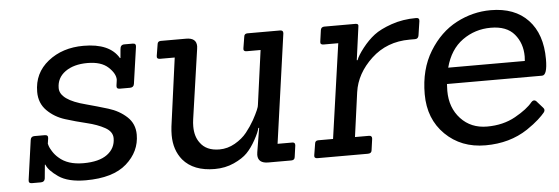

<svg xmlns="http://www.w3.org/2000/svg" viewBox="-40 -608 2108 724"><g transform="rotate(-5 1014.0 -246.0)"><path d="M259 7Q192 7 156 -18Q120 -43 112 -65H110Q105 -16 105 -13Q103 0 89 0H55Q42 0 44 -13L65 -163Q67 -176 80 -176H119Q133 -176 131 -163L128 -143Q129 -140 130.5 -134Q132 -128 141 -113.5Q150 -99 163 -88Q196 -58 255.5 -58Q315 -58 346 -81Q377 -104 377 -142Q377 -167 349 -182.5Q321 -198 281 -207.5Q241 -217 201 -229.5Q161 -242 133 -270Q105 -298 105 -341Q105 -412 159.5 -455.5Q214 -499 294 -499Q393 -499 427 -441H429Q432 -473 432 -474Q433 -491 448 -491H480Q493 -491 491 -478L471 -339Q469 -326 455 -326H416Q403 -326 405 -339L407 -353Q408 -357 408 -361Q408 -384 381.5 -408.5Q355 -433 303 -433Q251 -433 219 -410Q187 -387 187 -348Q187 -303 285 -278Q326 -267 367 -254.5Q408 -242 436.5 -215.5Q465 -189 465 -148Q465 -84 413.5 -38.5Q362 7 259 7Z M682 -492Q721 -492 721 -460Q721 -456 720 -450L682 -187Q680 -173 680 -160Q680 -122 698 -98Q721 -65 771 -65Q802 -65 830 -81Q858 -97 875.5 -119Q893 -141 906 -164Q930 -208 930 -220L958 -425H905Q892 -425 894 -437L901 -480Q902 -492 914 -492H1038Q1050 -492 1049 -480L991 -67H1047Q1058 -67 1057 -55L1051 -12Q1050 0 1037 0H950Q911 0 911 -32Q911 -36 912 -42L927 -133H924Q921 -118 905 -89Q889 -60 871 -41.5Q853 -23 820 -8Q787 7 747 7Q667 7 627 -40Q596 -78 596 -134Q596 -150 598 -167L633 -425H577Q564 -425 566 -437L573 -480Q574 -492 586 -492Z M1327 0H1136Q1123 0 1125 -12L1132 -55Q1133 -67 1145 -67H1201L1252 -425H1196Q1183 -425 1185 -437L1191 -480Q1193 -492 1205 -492H1323Q1336 -492 1333 -480L1316 -355H1319Q1325 -372 1346.5 -399.5Q1368 -427 1392 -445.5Q1416 -464 1459 -479Q1502 -494 1553 -494Q1566 -494 1564 -481L1556 -428Q1554 -415 1542 -415H1521Q1435 -415 1376 -360Q1317 -305 1307 -235L1284 -67H1337Q1349 -67 1348 -55L1342 -12Q1341 0 1327 0Z M2007 -236H1647Q1646 -223 1646 -210Q1646 -146 1684.5 -104.5Q1723 -63 1784 -63Q1845 -63 1891.5 -89Q1938 -115 1958 -140Q1967 -150 1976 -143L2000 -116Q2009 -107 2001 -97Q1993 -87 1976.5 -72Q1960 -57 1932 -38Q1864 7 1772 7Q1680 7 1620 -52Q1560 -111 1560 -205Q1560 -299 1601.5 -366.5Q1643 -434 1705 -466.5Q1767 -499 1835 -499Q1926 -499 1976.5 -445.5Q2027 -392 2027 -297Q2027 -236 2007 -236ZM1948 -314Q1948 -364 1919 -398.5Q1890 -433 1830 -433Q1770 -433 1722.5 -399Q1675 -365 1657 -297H1947Q1948 -306 1948 -314Z"/></g></svg>

Font: Sanchez
Style: Italic
Weight: 400
Designer: Daniel Hernández
Foundry: LatinoType
Version: Version 1.001